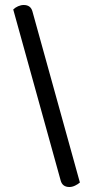

<svg xmlns="http://www.w3.org/2000/svg" viewBox="-20 -685 381 769"><path d="M300 46Q292 53 280.5 58.5Q269 64 258 64Q230 64 223 38L33 -647Q41 -655 52.5 -660Q64 -665 75 -665Q103 -665 110 -639Z"/></svg>

Font: Baloo Bhai 2
Style: Regular
Weight: 400
Designer: Supriya Tembe, Noopur Datye and Ek Type
Foundry: Ek Type
Version: Version 1.640;PS 1.000;hotconv 16.6.51;makeotf.lib2.5.65220;